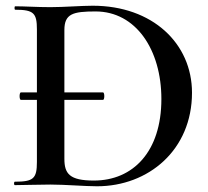

<svg xmlns="http://www.w3.org/2000/svg" viewBox="-20 -647 728 671"><path d="M304 -627C265 -627 204 -622 156 -622C110 -622 67 -625 33 -625C30 -625 30 -613 33 -613C98 -613 109 -601 109 -544V-324H53C47 -324 47 -298 53 -298H109V-81C109 -23 97 -12 32 -12C28 -12 28 0 32 0C66 0 110 -2 156 -2C207 -2 277 4 319 4C499 4 651 -123 651 -323C651 -495 513 -627 304 -627ZM308 -16C223 -16 205 -40 205 -92V-298H340C346 -298 346 -324 340 -324H205V-542C205 -599 235 -607 314 -607C455 -607 544 -473 544 -301C544 -117 445 -16 308 -16Z"/></svg>

Font: Cormorant SC Semi
Style: Regular
Weight: 600
Designer: Christian Thalmann (Catharsis Fonts)
Version: Version 1.000;PS 001.000;hotconv 1.0.70;makeotf.lib2.5.58329